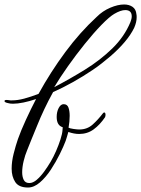

<svg xmlns="http://www.w3.org/2000/svg" viewBox="-45 -756 630 857"><path d="M80 81Q39 81 23 56.5Q7 32 7 -3Q7 -35 16 -70.5Q25 -106 35 -135Q48 -172 70.5 -221Q93 -270 116 -314Q87 -304 60 -298.5Q33 -293 13 -293Q-1 -293 -10 -296Q-25 -299 -25 -305Q-25 -312 -6 -309Q-2 -308 1.5 -308Q5 -308 9 -308Q34 -308 63.5 -316Q93 -324 127 -337Q181 -435 246.5 -523.5Q312 -612 387 -681Q413 -707 447 -721.5Q481 -736 509 -736Q531 -736 546.5 -725.5Q562 -715 564 -692Q565 -688 565 -679Q565 -657 554 -632Q539 -601 512 -569Q485 -537 448 -505Q429 -489 409.5 -473.5Q390 -458 369 -444Q326 -415 280.5 -389.5Q235 -364 192 -345Q171 -307 153 -269Q135 -231 121 -196Q109 -168 96 -135Q83 -102 76 -85Q67 -64 60.5 -37Q54 -10 54 13Q54 33 61 47Q68 61 86 61Q102 61 119 46.5Q136 32 152 10Q168 -12 181 -34Q194 -56 205.5 -82.5Q217 -109 225 -134Q233 -159 234 -175L235 -188Q208 -196 208 -234Q208 -257 217 -274Q226 -291 239 -291Q255 -291 260.5 -276Q266 -261 266 -239Q266 -214 261 -186Q266 -183 282.5 -180.5Q299 -178 309 -178Q344 -178 368.5 -200Q393 -222 415 -251Q418 -254 420 -254Q426 -254 426 -243Q426 -239 424 -233Q401 -199 373 -178.5Q345 -158 308 -158Q286 -158 260 -167L254 -146L248 -127Q239 -103 222 -68.5Q205 -34 182.5 0.5Q160 35 133.5 58Q107 81 80 81ZM197 -367Q266 -403 334 -445Q402 -487 456 -539.5Q510 -592 537 -657Q543 -672 543 -683Q543 -711 514 -711Q494 -711 465 -694Q443 -681 408 -645Q373 -609 333.5 -560Q294 -511 258 -460Q222 -409 197 -367Z"/></svg>

Font: Birthstone Bounce
Style: Regular
Weight: 400
Designer: Robert E. Leuschke
Foundry: Rob Leuschke
Version: Version 1.010; ttfautohint (v1.8.3)